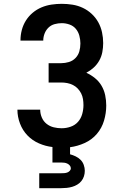

<svg xmlns="http://www.w3.org/2000/svg" viewBox="-20 -763 640 1003"><path d="M185 220V142H300Q308 142 315.5 141.5Q323 141 330.5 138.5Q338 136 344 130Q350 124 350 116Q350 108 344.5 101.5Q339 95 331.5 91.5Q324 88 316 87Q308 86 300 86H254V5Q218 1 183.5 -14Q149 -29 123.5 -55.5Q98 -82 84.5 -117.5Q71 -153 71 -190H190Q190 -169 198.5 -149Q207 -129 223.5 -116Q240 -103 260.5 -98Q281 -93 302 -93Q326 -93 349 -101Q372 -109 387.5 -126.5Q403 -144 409.5 -167.5Q416 -191 416 -214Q416 -230 413.5 -245.5Q411 -261 404 -275Q397 -289 386 -300.5Q375 -312 361 -319Q347 -326 331.5 -329Q316 -332 300 -332H234V-433H300Q320 -433 340 -439Q360 -445 374.5 -460Q389 -475 394.5 -495Q400 -515 400 -536Q400 -556 394.5 -576.5Q389 -597 376 -612.5Q363 -628 343 -635Q323 -642 303 -642Q284 -642 265.5 -637Q247 -632 233.5 -619Q220 -606 213 -588Q206 -570 206 -552V-551H87V-553Q87 -580 94 -606.5Q101 -633 115.5 -656Q130 -679 151 -696.5Q172 -714 197 -724.5Q222 -735 249 -739Q276 -743 303 -743Q331 -743 359 -738.5Q387 -734 412.5 -722Q438 -710 459 -690.5Q480 -671 493.5 -646.5Q507 -622 513 -594Q519 -566 519 -538Q519 -514 514.5 -490.5Q510 -467 498.5 -446.5Q487 -426 469.5 -410Q452 -394 431 -383Q455 -372 476 -355Q497 -338 510.5 -315Q524 -292 529.5 -265.5Q535 -239 535 -212Q535 -172 523.5 -133Q512 -94 486 -63.5Q460 -33 422.5 -16Q385 1 346 6V43Q361 47 375.5 54Q390 61 401 72Q412 83 417.5 98.5Q423 114 423 129Q423 144 418.5 158Q414 172 405 183Q396 194 383.5 201.5Q371 209 357 213Q343 217 328.5 218.5Q314 220 300 220Z"/></svg>

Font: Iosevka Fixed Extended
Style: Bold
Weight: 700
Width: 7
Monospace: yes
Designer: Belleve Invis
Foundry: Belleve Invis
Version: Version 24.1.1; ttfautohint (v1.8.4)